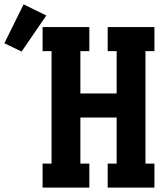

<svg xmlns="http://www.w3.org/2000/svg" viewBox="-151 -859 771 879"><path d="M44 0V-110H85V-625H44V-735H258V-625H217V-431H383V-625H342V-735H556V-625H515V-110H556V0H342V-110H383V-321H217V-110H258V0ZM-52 -623 -131 -661 -43 -839 61 -788Z"/></svg>

Font: Iosevka Slab XBdEx
Style: Regular
Weight: 800
Width: 7
Monospace: yes
Designer: Belleve Invis
Foundry: Belleve Invis
Version: Version 11.1.0; ttfautohint (v1.8.3)